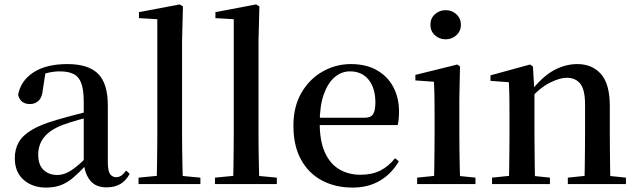

<svg xmlns="http://www.w3.org/2000/svg" viewBox="-20 -833 2883 869"><path d="M188 16Q127 16 87 -19Q47 -54 47 -117Q47 -158 65 -189.5Q83 -221 125.5 -246Q168 -271 239 -291Q280 -303 328 -315.5Q376 -328 416 -337V-312Q376 -302 335.5 -290.5Q295 -279 265 -268Q207 -246 180 -212.5Q153 -179 153 -133Q153 -87 177 -64Q201 -41 239 -41Q258 -41 278 -49Q298 -57 324 -77.5Q350 -98 385 -135L398 -84H368Q338 -52 312 -29.5Q286 -7 256.5 4.5Q227 16 188 16ZM462 15Q414 15 389 -15Q364 -45 359 -96V-99V-372Q359 -426 348 -456Q337 -486 313 -498Q289 -510 250 -510Q223 -510 195 -503Q167 -496 132 -480L186 -506L174 -428Q171 -392 154.5 -377Q138 -362 116 -362Q72 -362 62 -404Q74 -468 131.5 -505.5Q189 -543 285 -543Q380 -543 424 -499Q468 -455 468 -356V-100Q468 -60 478 -45.5Q488 -31 506 -31Q518 -31 528 -37.5Q538 -44 551 -61L567 -46Q550 -15 524.5 0Q499 15 462 15Z M607 0V-29L721 -40H770L887 -29V0ZM689 0Q690 -34 690.5 -73.5Q691 -113 691.5 -154.5Q692 -196 692 -232V-746L609 -751V-778L793 -813L808 -804L804 -647V-232Q804 -196 804.5 -154.5Q805 -113 806 -73.5Q807 -34 808 0Z M953 0V-29L1067 -40H1116L1233 -29V0ZM1035 0Q1036 -34 1036.5 -73.5Q1037 -113 1037.5 -154.5Q1038 -196 1038 -232V-746L955 -751V-778L1139 -813L1154 -804L1150 -647V-232Q1150 -196 1150.5 -154.5Q1151 -113 1152 -73.5Q1153 -34 1154 0Z M1576 16Q1498 16 1437.5 -16Q1377 -48 1342.5 -110.5Q1308 -173 1308 -264Q1308 -351 1344.5 -413.5Q1381 -476 1440.5 -509.5Q1500 -543 1568 -543Q1638 -543 1687 -514.5Q1736 -486 1761 -437.5Q1786 -389 1786 -328Q1786 -292 1780 -267H1358V-300H1629Q1658 -300 1668.5 -316Q1679 -332 1679 -369Q1679 -434 1648.5 -472Q1618 -510 1564 -510Q1526 -510 1495 -484Q1464 -458 1445.5 -406Q1427 -354 1427 -277Q1427 -195 1450.5 -143Q1474 -91 1516 -66.5Q1558 -42 1611 -42Q1664 -42 1702 -61.5Q1740 -81 1768 -117L1785 -103Q1753 -47 1700 -15.5Q1647 16 1576 16Z M1868 0V-29L1976 -40H2025L2132 -29V0ZM1944 0Q1945 -25 1945.5 -66.5Q1946 -108 1946.5 -153Q1947 -198 1947 -232V-300Q1947 -350 1946.5 -388.5Q1946 -427 1944 -463L1860 -469V-494L2050 -541L2062 -532L2059 -385V-232Q2059 -198 2059.5 -153Q2060 -108 2061 -66.5Q2062 -25 2063 0ZM1997 -655Q1969 -655 1948.5 -673.5Q1928 -692 1928 -721Q1928 -750 1948.5 -768.5Q1969 -787 1997 -787Q2025 -787 2045.5 -768.5Q2066 -750 2066 -721Q2066 -692 2045.5 -673.5Q2025 -655 1997 -655Z M2207 0V-29L2314 -40H2364L2469 -29V0ZM2283 0Q2284 -25 2284.5 -66.5Q2285 -108 2285.5 -153Q2286 -198 2286 -232V-301Q2286 -352 2285.5 -388.5Q2285 -425 2283 -461L2200 -467V-492L2379 -541L2392 -532L2399 -417V-415V-232Q2399 -198 2399.5 -153Q2400 -108 2400.5 -66.5Q2401 -25 2402 0ZM2550 0V-29L2656 -40H2706L2813 -29V0ZM2625 0Q2626 -25 2626.5 -66Q2627 -107 2627.5 -152Q2628 -197 2628 -232V-359Q2628 -427 2606.5 -454Q2585 -481 2545 -481Q2513 -481 2467.5 -458Q2422 -435 2373 -379L2366 -417H2380Q2435 -487 2487 -515Q2539 -543 2593 -543Q2660 -543 2700 -498Q2740 -453 2740 -353V-232Q2740 -197 2740.5 -152Q2741 -107 2741.5 -66Q2742 -25 2743 0Z"/></svg>

Font: Noto Serif TC ExtraLight SemiBold
Style: Regular
Weight: 600
Version: Version 2.003-H1;hotconv 1.1.1;makeotfexe 2.6.0